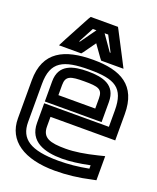

<svg xmlns="http://www.w3.org/2000/svg" viewBox="-140 -788 743 906"><g transform="rotate(20 231.5 -335.0)"><path d="M238 -519C95 -519 -2 -474 -2 -329V-138C-2 -26 90 35 246 35C304 35 365 28 426 14L446 10V-10V-79V-111L414 -103C353 -88 302 -80 258 -80C179 -80 140 -92 140 -149V-197H440H465V-222V-329C465 -473 377 -519 238 -519ZM238 -469C364 -469 415 -443 415 -329V-247H115H90V-222V-149C90 -54 171 -30 258 -30C297 -30 344 -36 396 -47V-30C344 -20 295 -15 246 -15C105 -15 49 -53 49 -138V-329C49 -442 106 -469 238 -469ZM233 -409C302 -409 325 -404 325 -357V-306H140V-357C140 -403 164 -409 233 -409ZM233 -459C159 -459 90 -443 90 -357V-281V-256H115H350H375V-281V-357C375 -443 308 -459 233 -459ZM104 -528H162H174L182 -538L224 -597L266 -538L274 -528H287H345H386L367 -565L301 -692L294 -705H279H172H157L149 -692L81 -565L62 -528H104ZM245 -655H263L303 -578H299L245 -655ZM145 -578 186 -655H204L149 -578H145Z"/></g></svg>

Font: Gamestation DisplayOutline
Style: Regular
Weight: 400
Designer: Jonas Hecksher
Foundry: Jonas Hecksher, Playtypeª, e-types AS
Version: Version 1.003